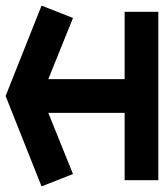

<svg xmlns="http://www.w3.org/2000/svg" viewBox="-24 -642 584 684"><path d="M124 -622 236 -578 148 -360H420V-600H540V0H420V-240H148L236 -22L124 22L-4 -300Z"/></svg>

Font: SOV_raksil
Style: Book
Weight: 400
Version: Version 1.00